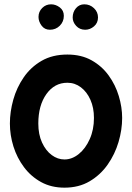

<svg xmlns="http://www.w3.org/2000/svg" viewBox="-20 -804 606 881"><path d="M289.1 -553.7Q353 -553.7 400.1 -527.3Q447.3 -501 478.5 -457.8Q509.8 -414.6 525.1 -363.3Q540.5 -312 540.5 -262.7Q540.5 -208.5 523.9 -152.3Q507.3 -96.2 474.1 -48.8Q440.9 -1.5 391.4 27.8Q341.8 57.1 275.9 57.1Q215.3 57.1 168.7 31.5Q122.1 5.9 90.1 -36.9Q58.1 -79.6 41.7 -131.8Q25.4 -184.1 25.4 -237.3Q25.4 -291 41 -346.7Q56.6 -402.3 88.9 -449.2Q121.1 -496.1 170.9 -524.9Q220.7 -553.7 289.1 -553.7ZM289.1 -424.3Q230 -424.3 192.9 -372.3Q155.8 -320.3 155.8 -237.3Q155.8 -187 172.9 -149.9Q189.9 -112.8 217.3 -92.5Q244.6 -72.3 275.9 -72.3Q310.5 -72.3 341.6 -97.4Q372.6 -122.6 391.8 -165.8Q411.1 -209 411.1 -262.7Q411.1 -309.6 395 -345.9Q378.9 -382.3 351.3 -403.3Q323.7 -424.3 289.1 -424.3ZM429.7 -724.1Q429.7 -698.7 411.4 -683.1Q393.1 -667.5 371.1 -667.5Q345.7 -667.5 329.6 -685.1Q313.5 -702.6 313.5 -723.6Q313.5 -748.5 328.6 -766.4Q343.8 -784.2 366.7 -784.2Q392.6 -784.2 411.1 -766.6Q429.7 -749 429.7 -724.1ZM272.9 -731.4Q272.9 -704.6 254.4 -686Q235.8 -667.5 209 -667.5Q184.6 -667.5 170.7 -686.5Q156.7 -705.6 156.7 -726.1Q156.7 -750.5 173.6 -767.3Q190.4 -784.2 214.4 -784.2Q235.8 -784.2 254.4 -770Q272.9 -755.9 272.9 -731.4Z"/></svg>

Font: Mikhak-DS2-FD Bold
Style: Regular
Weight: 700
Designer: Amin Abedi
Version: Version 3.4